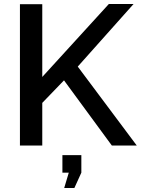

<svg xmlns="http://www.w3.org/2000/svg" viewBox="-20 -730 706 963"><path d="M302 213 325 136H293V48H388V136L353 213ZM80 0V-709H192V-344L526 -710H650L370 -396L666 0H541L301 -327L192 -214V0Z"/></svg>

Font: Oxford Sans SemiBold
Style: Regular
Weight: 600
Designer: Matt McInerney, Pablo Impallari, Rodrigo Fuenzalida
Foundry: Matt McInerney, Pablo Impallari, Rodrigo Fuenzalida
Version: Version 3.000g; ttfautohint (v1.5) -l 8 -r 28 -G 28 -x 14 -D